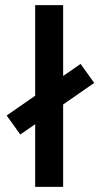

<svg xmlns="http://www.w3.org/2000/svg" viewBox="-20 -728 391 748"><path d="M226 -321V0H117V-244L59 -204L6 -278L117 -355V-708H226V-432L294 -479L347 -405Z"/></svg>

Font: Cairo SemiBold
Style: Regular
Weight: 600
Designer: Mohamed Gaber, Accademia di Belle Arti di Urbino and others
Foundry: Kief Type Foundry, Accademia di Belle Arti di Urbino and others
Version: Version 3.011